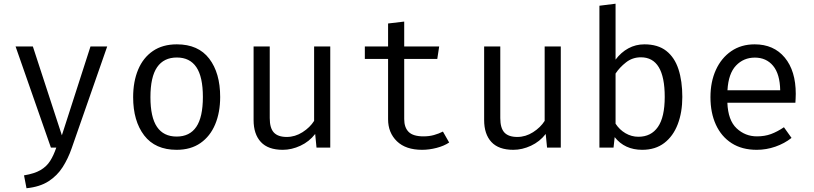

<svg xmlns="http://www.w3.org/2000/svg" viewBox="-20 -788 4348 1025"><path d="M552.3 -540 362.6 3.6Q343.6 58.5 314.6 104.1Q285.6 149.7 239.2 179.7Q192.8 209.7 121.5 216.9L108.2 148.2Q164.1 139 196.4 120Q228.7 101 247.4 71.5Q266.2 42.1 280.5 0H251.8L63.1 -540H155.4L310.3 -65.6L463.1 -540Z M924.1 -551.3Q1038.5 -551.3 1096.9 -474.9Q1155.4 -398.5 1155.4 -270.3Q1155.4 -187.7 1128.7 -124.1Q1102.1 -60.5 1050.3 -24.4Q998.5 11.8 923.1 11.8Q808.7 11.8 749.7 -65.1Q690.8 -142.1 690.8 -269.2Q690.8 -352.3 717.4 -416.2Q744.1 -480 796.2 -515.6Q848.2 -551.3 924.1 -551.3ZM924.1 -481Q854.4 -481 818.7 -429.2Q783.1 -377.4 783.1 -269.2Q783.1 -162.1 818.2 -110.5Q853.3 -59 923.1 -59Q992.8 -59 1027.9 -110.8Q1063.1 -162.6 1063.1 -270.3Q1063.1 -377.9 1028.2 -429.5Q993.3 -481 924.1 -481Z M1420 -540V-157.4Q1420 -104.1 1442.1 -80.5Q1464.1 -56.9 1510.8 -56.9Q1555.4 -56.9 1595.1 -82.3Q1634.9 -107.7 1656.9 -142.6V-540H1743.1V0H1669.7L1662.6 -72.8Q1630.8 -31.8 1583.8 -10Q1536.9 11.8 1489.7 11.8Q1411.3 11.8 1372.6 -30Q1333.8 -71.8 1333.8 -147.2V-540Z M2377.9 -27.2Q2350.3 -8.7 2310.8 1.5Q2271.3 11.8 2233.3 11.8Q2146.2 11.8 2099 -33.8Q2051.8 -79.5 2051.8 -151.3V-473.3H1927.7V-540H2051.8V-662.6L2137.9 -672.8V-540H2324.6L2314.4 -473.3H2137.9V-152.3Q2137.9 -107.2 2161.8 -83.6Q2185.6 -60 2241 -60Q2271.3 -60 2296.9 -67.2Q2322.6 -74.4 2344.6 -85.6Z M2650.8 -540V-157.4Q2650.8 -104.1 2672.8 -80.5Q2694.9 -56.9 2741.5 -56.9Q2786.2 -56.9 2825.9 -82.3Q2865.6 -107.7 2887.7 -142.6V-540H2973.8V0H2900.5L2893.3 -72.8Q2861.5 -31.8 2814.6 -10Q2767.7 11.8 2720.5 11.8Q2642.1 11.8 2603.3 -30Q2564.6 -71.8 2564.6 -147.2V-540Z M3266.2 -469.7Q3295.4 -508.7 3334.6 -530Q3373.8 -551.3 3420 -551.3Q3492.3 -551.3 3536.9 -516.4Q3581.5 -481.5 3602.1 -418.2Q3622.6 -354.9 3622.6 -270.3Q3622.6 -188.7 3598.2 -124.9Q3573.8 -61 3526.2 -24.6Q3478.5 11.8 3408.7 11.8Q3314.9 11.8 3261.5 -55.9L3255.4 0H3180V-757.4L3266.2 -768.2ZM3388.2 -57.9Q3455.9 -57.9 3492.3 -110.3Q3528.7 -162.6 3528.7 -270.8Q3528.7 -482.1 3401.5 -482.1Q3356.4 -482.1 3322.1 -455.1Q3287.7 -428.2 3266.2 -395.4V-127.7Q3287.2 -95.4 3319.2 -76.7Q3351.3 -57.9 3388.2 -57.9Z M3863.1 -239.5Q3866.7 -145.6 3912.6 -102.8Q3958.5 -60 4021 -60Q4062.6 -60 4095.9 -72.3Q4129.2 -84.6 4165.1 -108.7L4205.6 -51.8Q4168.2 -22.1 4119.5 -5.1Q4070.8 11.8 4020 11.8Q3941 11.8 3885.9 -23.6Q3830.8 -59 3801.8 -122.3Q3772.8 -185.6 3772.8 -269.2Q3772.8 -351.3 3801.8 -414.9Q3830.8 -478.5 3883.8 -514.9Q3936.9 -551.3 4008.7 -551.3Q4110.8 -551.3 4169.5 -480.5Q4228.2 -409.7 4228.2 -286.7Q4228.2 -272.8 4227.4 -260.5Q4226.7 -248.2 4226.2 -239.5ZM4009.7 -480.5Q3949.7 -480.5 3909.2 -437.9Q3868.7 -395.4 3863.6 -306.2H4145.1Q4143.6 -392.8 4107.2 -436.7Q4070.8 -480.5 4009.7 -480.5Z"/></svg>

Font: FiraCode Nerd Font
Style: Regular
Weight: 400
Designer: Carrois Corporate, Edenspiekermann AG, Nikita Prokopov
Foundry: Carrois Corporate, Edenspiekermann AG, Nikita Prokopov
Version: Version 6.002;Nerd Fonts 2.2.2